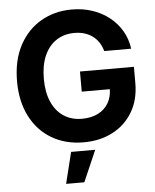

<svg xmlns="http://www.w3.org/2000/svg" viewBox="-63 -790 871 1077"><g transform="rotate(-5 373.0 -252.0)"><path d="M384.3 10.3Q282.2 10.3 204.8 -35.4Q127.4 -81.1 84.2 -165Q41 -249 41 -362.8Q41 -480.5 85.7 -564.5Q130.4 -648.4 207.5 -693.1Q284.7 -737.8 381.3 -737.8Q443.4 -737.8 496.8 -720Q550.3 -702.1 592.3 -668.9Q634.3 -635.7 660.9 -590.3Q687.5 -544.9 694.8 -489.7H543Q535.6 -516.6 521.7 -538.1Q507.8 -559.6 487.5 -574.7Q467.3 -589.8 441.4 -597.7Q415.5 -605.5 384.8 -605.5Q326.7 -605.5 283.2 -576.9Q239.7 -548.3 215.8 -494.4Q191.9 -440.4 191.9 -363.8Q191.9 -287.6 215.8 -233.6Q239.7 -179.7 283.2 -150.9Q326.7 -122.1 386.2 -122.1Q438.5 -122.1 476.6 -141.4Q514.6 -160.6 535.2 -195.6Q555.7 -230.5 555.7 -277.8L588.4 -273.9H397.5V-387.2H701.2V-295.9Q701.2 -202.1 660.4 -133.3Q619.6 -64.5 548.1 -27.1Q476.6 10.3 384.3 10.3ZM265.1 233.9 308.6 57.6H444.3L367.7 233.9Z"/></g></svg>

Font: Inter 20pt
Style: Bold
Weight: 700
Version: Version 4.001;git-66647c0bb